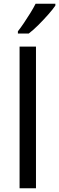

<svg xmlns="http://www.w3.org/2000/svg" viewBox="-20 -1010 317 1030"><path d="M173 0H85V-760H173ZM277 -980Q265 -962 240 -933.5Q215 -905 186.5 -876.5Q158 -848 134 -830H76V-842Q91 -861 108.5 -887Q126 -913 143 -940.5Q160 -968 171 -990H277Z"/></svg>

Font: Noto Sans Mandaic
Style: Regular
Weight: 400
Designer: Monotype Design Team
Foundry: Monotype Imaging Inc.
Version: Version 2.002; ttfautohint (v1.8.4.7-5d5b)